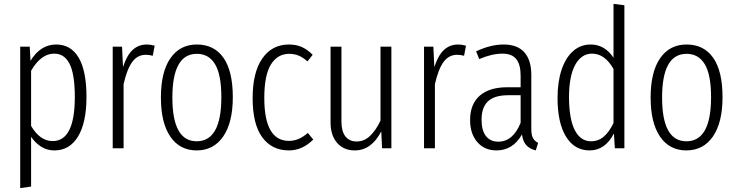

<svg xmlns="http://www.w3.org/2000/svg" viewBox="-20 -763 3789 988"><path d="M425 -264Q425 -132 381.5 -60.5Q338 11 260 11Q222 11 192 -8Q162 -27 140 -59V197L84 205V-523H133L137 -450Q188 -534 269 -534Q345 -534 385 -466Q425 -398 425 -264ZM365 -264Q365 -380 338.5 -433.5Q312 -487 259 -487Q191 -487 140 -399V-115Q186 -37 251 -37Q365 -37 365 -264Z M776 -528 766 -476Q748 -481 730 -481Q687 -481 660 -443.5Q633 -406 616 -330V0H560V-523H608L613 -418Q632 -477 662 -505.5Q692 -534 736 -534Q754 -534 776 -528Z M1178 -263Q1178 -132 1128.5 -60.5Q1079 11 992 11Q905 11 856.5 -60Q808 -131 808 -261Q808 -393 857 -463.5Q906 -534 993 -534Q1082 -534 1130 -465.5Q1178 -397 1178 -263ZM867 -261Q867 -36 992 -36Q1119 -36 1119 -263Q1119 -378 1087 -432Q1055 -486 993 -486Q867 -486 867 -261Z M1589 -481 1562 -447Q1540 -467 1517.5 -476.5Q1495 -486 1468 -486Q1408 -486 1374 -431Q1340 -376 1340 -259Q1340 -38 1467 -38Q1518 -38 1564 -79L1592 -45Q1536 11 1467 11Q1379 11 1329.5 -56.5Q1280 -124 1280 -258Q1280 -391 1330 -462.5Q1380 -534 1467 -534Q1503 -534 1532 -521.5Q1561 -509 1589 -481Z M1994 0H1946L1942 -87Q1891 11 1806 11Q1748 11 1714.5 -28Q1681 -67 1681 -132V-523H1737V-137Q1737 -87 1757.5 -61Q1778 -35 1815 -35Q1854 -35 1884 -63.5Q1914 -92 1938 -142V-523H1994Z M2378 -528 2368 -476Q2350 -481 2332 -481Q2289 -481 2262 -443.5Q2235 -406 2218 -330V0H2162V-523H2210L2215 -418Q2234 -477 2264 -505.5Q2294 -534 2338 -534Q2356 -534 2378 -528Z M2749 -28 2737 11Q2705 3 2688 -16Q2671 -35 2666 -71Q2619 11 2535 11Q2473 11 2436 -32Q2399 -75 2399 -145Q2399 -227 2448.5 -270.5Q2498 -314 2590 -314H2659V-374Q2659 -431 2636.5 -459Q2614 -487 2566 -487Q2511 -487 2446 -459L2430 -499Q2505 -534 2571 -534Q2643 -534 2678.5 -493.5Q2714 -453 2714 -378V-100Q2714 -68 2722.5 -52.5Q2731 -37 2749 -28ZM2659 -131V-273H2595Q2525 -273 2491.5 -242Q2458 -211 2458 -147Q2458 -92 2480.5 -63Q2503 -34 2544 -34Q2620 -34 2659 -131Z M3193 -736V0H3144L3139 -76Q3094 11 3014 11Q2936 11 2892.5 -60Q2849 -131 2849 -259Q2849 -342 2870 -404.5Q2891 -467 2929.5 -500.5Q2968 -534 3019 -534Q3092 -534 3137 -466V-743ZM3137 -130V-408Q3092 -487 3027 -487Q2972 -487 2940 -429.5Q2908 -372 2908 -260Q2909 -148 2938.5 -92Q2968 -36 3021 -36Q3059 -36 3087 -60Q3115 -84 3137 -130Z M3698 -263Q3698 -132 3648.5 -60.5Q3599 11 3512 11Q3425 11 3376.5 -60Q3328 -131 3328 -261Q3328 -393 3377 -463.5Q3426 -534 3513 -534Q3602 -534 3650 -465.5Q3698 -397 3698 -263ZM3387 -261Q3387 -36 3512 -36Q3639 -36 3639 -263Q3639 -378 3607 -432Q3575 -486 3513 -486Q3387 -486 3387 -261Z"/></svg>

Font: Fira Sans Extra Condensed Light
Style: Regular
Weight: 300
Width: 1
Designer: Carrois Corporate & Edenspiekermann AG
Foundry: Carrois Corporate GbR & Edenspiekermann AG
Version: Version 4.203